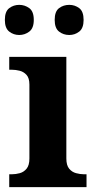

<svg xmlns="http://www.w3.org/2000/svg" viewBox="-21 -770 393 790"><path d="M17 0V-53H29Q44 -53 60.5 -57.5Q77 -62 88.5 -76Q100 -90 100 -118V-422Q100 -449 88 -462Q76 -475 59.5 -479Q43 -483 29 -483H17V-536H252V-118Q252 -90 263.5 -76Q275 -62 292 -57.5Q309 -53 323 -53H335V0ZM264 -626Q240 -626 222 -640Q204 -654 204 -688Q204 -723 222 -736.5Q240 -750 264 -750Q287 -750 305 -736.5Q323 -723 323 -688Q323 -654 305 -640Q287 -626 264 -626ZM58 -626Q35 -626 17 -640Q-1 -654 -1 -688Q-1 -723 17 -736.5Q35 -750 58 -750Q81 -750 99.5 -736.5Q118 -723 118 -688Q118 -654 99.5 -640Q81 -626 58 -626Z"/></svg>

Font: NotoSerif-Bold
Style: Regular
Weight: 700
Designer: Monotype Design Team
Foundry: Monotype Imaging Inc.
Version: Version 2.007; ttfautohint (v1.8) -l 8 -r 50 -G 200 -x 14 -D